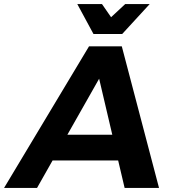

<svg xmlns="http://www.w3.org/2000/svg" viewBox="-77 -929 867 949"><path d="M709 0H539L507 -136H183L106 0H-57L363 -700H525ZM478 -263 413 -540 256 -263ZM527 -761H385L305 -909H427L472 -844L542 -909H663Z"/></svg>

Font: Argentum Sans SemiBold
Style: Italic
Weight: 600
Italic angle: -11°
Designer: Julieta Ulanovsky (font), Cristiano Sobral (main changes and remaster)
Foundry: Julieta Ulanovsky (font), Cristiano Sobral (main changes and remaster)
Version: Version 2.007;June 15, 2022;FontCreator 14.0.0.2814 64-bit; 